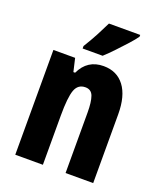

<svg xmlns="http://www.w3.org/2000/svg" viewBox="-141 -856 796 947"><g transform="rotate(20 257.0 -383.0)"><path d="M314 -560Q384 -560 423 -508.5Q462 -457 462 -361V0H317V-317Q317 -373 306.5 -402Q296 -431 265 -431Q226 -431 212 -392.5Q198 -354 198 -258V0H53V-550H167L183 -481H192Q229 -560 314 -560ZM430 -757Q417 -738 393 -711.5Q369 -685 342 -656.5Q315 -628 291 -606H186V-619Q211 -659 230.5 -696Q250 -733 266 -766H430Z"/></g></svg>

Font: Noto Sans Arabic ExtCond ExtBd
Style: Regular
Weight: 800
Width: 2
Designer: Monotype Design Team, Nadine Chahine, Nizar Qandah and Khaled Hosny
Foundry: Monotype Imaging Inc.
Version: Version 2.012; ttfautohint (v1.8.4.7-5d5b)